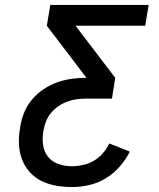

<svg xmlns="http://www.w3.org/2000/svg" viewBox="-20 -755 640 775"><path d="M270 0Q238 0 206.5 -5.5Q175 -11 147.5 -24.5Q120 -38 99.5 -61Q79 -84 68.5 -112.5Q58 -141 56.5 -173.5Q55 -206 61 -238Q65 -268 76 -297Q87 -326 107.5 -351Q128 -376 154.5 -394Q181 -412 210.5 -422.5Q240 -433 270 -437Q300 -441 329 -441L169 -651L183 -735H580L566 -651H285L445 -441L432 -357H329Q310 -357 290.5 -354.5Q271 -352 252 -345Q233 -338 215.5 -326Q198 -314 185 -298Q172 -282 165 -263Q158 -244 155 -225Q150 -197 154 -169.5Q158 -142 174 -122Q190 -102 216 -93Q242 -84 270 -84Q292 -84 315 -89Q338 -94 358.5 -106Q379 -118 395 -136.5Q411 -155 421 -176L504 -143Q488 -111 463 -82.5Q438 -54 406.5 -35Q375 -16 340 -8Q305 0 270 0Z"/></svg>

Font: Iosevka SS04 Medium Extended
Style: Italic
Weight: 500
Width: 7
Italic angle: -9°
Monospace: yes
Designer: Belleve Invis
Foundry: Belleve Invis
Version: Version 19.0.0; ttfautohint (v1.8.4)